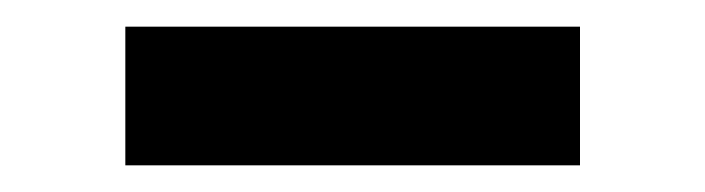

<svg xmlns="http://www.w3.org/2000/svg" viewBox="-20 -336 529 144"><path d="M415 -316V-212H74V-316Z"/></svg>

Font: Prodigy Sans Medium
Style: Regular
Weight: 500
Designer: Wei Huang
Foundry: Wei Huang
Version: Version 1.003; ttfautohint (v1.8.3)